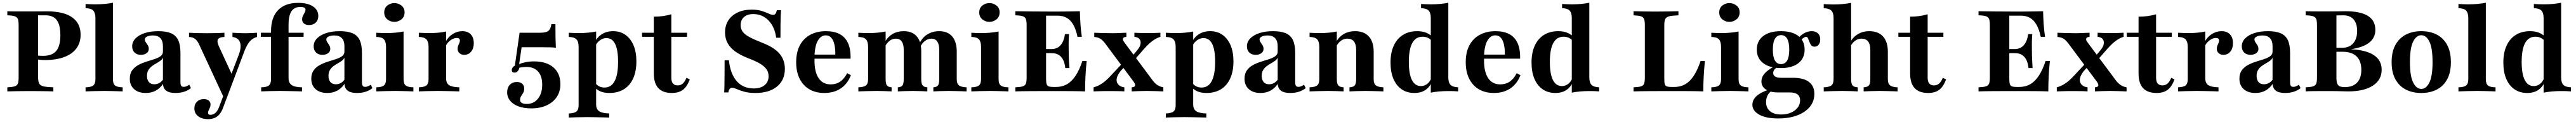

<svg xmlns="http://www.w3.org/2000/svg" viewBox="-20 -651 18373 869"><path d="M32.3 0V-29Q66.9 -30.6 84.3 -35.9Q101.6 -41.1 107.3 -55.6Q112.9 -70.2 112.9 -98.4V-472.6Q112.9 -501.6 107.3 -515.7Q101.6 -529.8 84.3 -535.5Q66.9 -541.1 32.3 -541.9V-571Q42.7 -570.2 60.1 -569.8Q77.4 -569.4 104.8 -569.4Q132.3 -569.4 171.8 -569.4Q226.6 -569.4 261.7 -569.8Q296.8 -570.2 315.3 -570.2Q433.1 -570.2 494 -527.8Q554.8 -485.5 554.8 -403.2Q554.8 -346.8 525 -306.5Q495.2 -266.1 438.3 -244.8Q381.5 -223.4 301.6 -223.4Q284.7 -223.4 267.3 -225Q250 -226.6 234.7 -229Q219.4 -231.5 208.9 -233.9V-262.9Q224.2 -258.1 244 -255.6Q263.7 -253.2 286.3 -253.2Q351.6 -253.2 381 -288.3Q410.5 -323.4 410.5 -400Q410.5 -473.4 384.7 -507.7Q358.9 -541.9 304.8 -541.9H251.6V-102.4Q251.6 -71.8 259.3 -56.5Q266.9 -41.1 290.3 -35.9Q313.7 -30.6 360.5 -29V0Q344.4 -0.8 317.7 -1.2Q291.1 -1.6 257.7 -2Q224.2 -2.4 186.3 -2.4Q137.9 -2.4 100 -1.6Q62.1 -0.8 32.3 0Z M590.3 0V-29Q629.8 -29.8 645.2 -42.3Q660.5 -54.8 660.5 -87.1V-521.8Q660.5 -558.1 645.6 -575Q630.6 -591.9 590.3 -592.7V-622.6Q607.3 -621.8 623.8 -621Q640.3 -620.2 655.6 -620.2Q692.7 -620.2 725.4 -623Q758.1 -625.8 785.5 -631.5V-87.1Q785.5 -54 800.8 -41.9Q816.1 -29.8 854.8 -29V0Q842.7 -0.8 821.8 -1.2Q800.8 -1.6 775.4 -2.4Q750 -3.2 725 -3.2Q687.1 -3.2 648.4 -2Q609.7 -0.8 590.3 0Z M1019.4 11.3Q966.9 11.3 936.3 -16.1Q905.6 -43.5 905.6 -90.3Q905.6 -126.6 922.6 -150Q939.5 -173.4 966.5 -187.9Q993.5 -202.4 1023.8 -211.7Q1054 -221 1081 -229.8Q1108.1 -238.7 1125 -250.8Q1141.9 -262.9 1141.9 -283.1V-323.4Q1141.9 -359.7 1123.8 -379Q1105.6 -398.4 1071 -398.4Q1045.2 -398.4 1029 -390.7Q1012.9 -383.1 1012.9 -370.2Q1012.9 -359.7 1020.2 -349.6Q1027.4 -339.5 1034.3 -328.2Q1041.1 -316.9 1041.1 -302.4Q1041.1 -283.9 1025.4 -272.2Q1009.7 -260.5 984.7 -260.5Q956.5 -260.5 939.5 -277Q922.6 -293.5 922.6 -321Q922.6 -353.2 946.4 -377.4Q970.2 -401.6 1011.7 -415.3Q1053.2 -429 1108.9 -429Q1165.3 -429 1200 -414.1Q1234.7 -399.2 1250.8 -365.3Q1266.9 -331.5 1266.9 -274.2V-66.1Q1266.9 -47.6 1272.2 -39.9Q1277.4 -32.3 1290.3 -32.3Q1299.2 -32.3 1309.3 -36.3Q1319.4 -40.3 1329.8 -47.6L1341.9 -23.4Q1321 -6.5 1293.1 2.4Q1265.3 11.3 1230.6 11.3Q1145.2 11.3 1142.7 -53.2Q1120.2 -21 1089.5 -4.8Q1058.9 11.3 1019.4 11.3ZM1080.6 -50.8Q1099.2 -50.8 1114.5 -58.9Q1129.8 -66.9 1141.9 -83.1V-240.3Q1136.3 -227.4 1123 -217.7Q1109.7 -208.1 1093.5 -199.2Q1077.4 -190.3 1062.5 -179Q1047.6 -167.7 1037.9 -151.2Q1028.2 -134.7 1028.2 -110.5Q1028.2 -82.3 1041.9 -66.5Q1055.6 -50.8 1080.6 -50.8Z M1579.8 52.4 1399.2 -336.3Q1386.3 -362.9 1370.2 -374.6Q1354 -386.3 1328.2 -387.9V-417.7Q1357.3 -416.1 1388.3 -415.3Q1419.4 -414.5 1458.1 -414.5Q1495.2 -414.5 1523.4 -415.3Q1551.6 -416.1 1580.6 -417.7V-387.9Q1543.5 -386.3 1534.3 -371Q1525 -355.6 1541.9 -319.4L1639.5 -108.1L1620.2 -96.8L1682.3 -259.7Q1696.8 -297.6 1696 -324.6Q1695.2 -351.6 1681 -367.7Q1666.9 -383.9 1637.9 -387.9V-417.7Q1654.8 -416.9 1671.8 -416.1Q1688.7 -415.3 1704.4 -414.9Q1720.2 -414.5 1733.9 -414.5Q1752.4 -414.5 1775 -415.7Q1797.6 -416.9 1812.9 -417.7V-387.9Q1781.5 -379 1761.3 -356Q1741.1 -333.1 1722.6 -285.5L1595.2 52.4ZM1463.7 197.6Q1419.4 197.6 1392.7 176.6Q1366.1 155.6 1366.1 121Q1366.1 91.1 1385.1 73Q1404 54.8 1433.1 54.8Q1455.6 54.8 1468.5 65.3Q1481.5 75.8 1481.5 93.5Q1481.5 104.8 1477 115.3Q1472.6 125.8 1468.1 134.7Q1463.7 143.5 1463.7 153.2Q1463.7 166.9 1480.6 166.9Q1500 166.9 1515.7 153.6Q1531.5 140.3 1541.9 112.9L1593.5 -24.2L1620.2 -15.3L1571 116.1Q1561.3 142.7 1546.8 160.9Q1532.3 179 1512.1 188.3Q1491.9 197.6 1463.7 197.6Z M1842.7 0V-29Q1883.1 -29.8 1898 -42.7Q1912.9 -55.6 1912.9 -88.7V-428.2Q1912.9 -526.6 1962.9 -578.6Q2012.9 -630.6 2106.5 -630.6Q2173.4 -630.6 2211.7 -605.6Q2250 -580.6 2250 -537.1Q2250 -508.1 2231.9 -490.3Q2213.7 -472.6 2183.9 -472.6Q2160.5 -472.6 2147.6 -483.9Q2134.7 -495.2 2134.7 -512.9Q2134.7 -527.4 2140.7 -539.1Q2146.8 -550.8 2152.8 -561.7Q2158.9 -572.6 2158.9 -581.5Q2158.9 -601.6 2122.6 -601.6Q2079 -601.6 2058.5 -570.6Q2037.9 -539.5 2037.9 -473.4V-94.4Q2037.9 -60.5 2060.1 -45.2Q2082.3 -29.8 2133.9 -29V0Q2118.5 -0.8 2091.9 -1.2Q2065.3 -1.6 2035.1 -2.4Q2004.8 -3.2 1976.6 -3.2Q1933.1 -3.2 1897.2 -2Q1861.3 -0.8 1842.7 0ZM1840.3 -388.7V-417.7H2145.2V-388.7Z M2313.7 11.3Q2261.3 11.3 2230.6 -16.1Q2200 -43.5 2200 -90.3Q2200 -126.6 2216.9 -150Q2233.9 -173.4 2260.9 -187.9Q2287.9 -202.4 2318.1 -211.7Q2348.4 -221 2375.4 -229.8Q2402.4 -238.7 2419.4 -250.8Q2436.3 -262.9 2436.3 -283.1V-323.4Q2436.3 -359.7 2418.1 -379Q2400 -398.4 2365.3 -398.4Q2339.5 -398.4 2323.4 -390.7Q2307.3 -383.1 2307.3 -370.2Q2307.3 -359.7 2314.5 -349.6Q2321.8 -339.5 2328.6 -328.2Q2335.5 -316.9 2335.5 -302.4Q2335.5 -283.9 2319.8 -272.2Q2304 -260.5 2279 -260.5Q2250.8 -260.5 2233.9 -277Q2216.9 -293.5 2216.9 -321Q2216.9 -353.2 2240.7 -377.4Q2264.5 -401.6 2306 -415.3Q2347.6 -429 2403.2 -429Q2459.7 -429 2494.4 -414.1Q2529 -399.2 2545.2 -365.3Q2561.3 -331.5 2561.3 -274.2V-66.1Q2561.3 -47.6 2566.5 -39.9Q2571.8 -32.3 2584.7 -32.3Q2593.5 -32.3 2603.6 -36.3Q2613.7 -40.3 2624.2 -47.6L2636.3 -23.4Q2615.3 -6.5 2587.5 2.4Q2559.7 11.3 2525 11.3Q2439.5 11.3 2437.1 -53.2Q2414.5 -21 2383.9 -4.8Q2353.2 11.3 2313.7 11.3ZM2375 -50.8Q2393.5 -50.8 2408.9 -58.9Q2424.2 -66.9 2436.3 -83.1V-240.3Q2430.6 -227.4 2417.3 -217.7Q2404 -208.1 2387.9 -199.2Q2371.8 -190.3 2356.9 -179Q2341.9 -167.7 2332.3 -151.2Q2322.6 -134.7 2322.6 -110.5Q2322.6 -82.3 2336.3 -66.5Q2350 -50.8 2375 -50.8Z M2663.7 0V-29Q2702.4 -29.8 2717.7 -42.3Q2733.1 -54.8 2733.1 -87.1V-316.9Q2733.1 -353.2 2718.5 -370.2Q2704 -387.1 2663.7 -387.9V-417.7Q2679.8 -416.9 2696.4 -416.1Q2712.9 -415.3 2729 -415.3Q2766.1 -415.3 2798.4 -418.1Q2830.6 -421 2858.1 -426.6V-87.1Q2858.1 -54 2873.8 -41.9Q2889.5 -29.8 2928.2 -29V0Q2916.1 -0.8 2894.8 -1.2Q2873.4 -1.6 2848.4 -2.4Q2823.4 -3.2 2798.4 -3.2Q2760.5 -3.2 2721.8 -2Q2683.1 -0.8 2663.7 0ZM2792.7 -495.2Q2764.5 -495.2 2742.3 -512.9Q2720.2 -530.6 2720.2 -562.1Q2720.2 -594.4 2742.3 -611.7Q2764.5 -629 2792.7 -629Q2820.2 -629 2842.7 -611.7Q2865.3 -594.4 2865.3 -562.9Q2865.3 -530.6 2842.7 -512.9Q2820.2 -495.2 2792.7 -495.2Z M2966.9 0V-29Q3007.3 -30.6 3021.8 -43.1Q3036.3 -55.6 3036.3 -87.1V-316.9Q3036.3 -354.8 3020.6 -371Q3004.8 -387.1 2966.9 -387.9V-417.7Q2991.9 -416.9 3006.9 -416.1Q3021.8 -415.3 3040.3 -415.3Q3110.5 -415.3 3161.3 -426.6V-94.4Q3161.3 -58.9 3182.3 -44.8Q3203.2 -30.6 3255.6 -29V0Q3240.3 -0.8 3214.9 -1.2Q3189.5 -1.6 3159.7 -2.4Q3129.8 -3.2 3102.4 -3.2Q3060.5 -3.2 3023 -2Q2985.5 -0.8 2966.9 0ZM3290.3 -260.5Q3269.4 -260.5 3256.5 -272.6Q3243.5 -284.7 3243.5 -303.2Q3243.5 -315.3 3247.6 -325.4Q3251.6 -335.5 3255.6 -344.4Q3259.7 -353.2 3259.7 -362.1Q3259.7 -380.6 3237.9 -380.6Q3222.6 -380.6 3207.3 -373Q3191.9 -365.3 3179 -352.4Q3166.1 -339.5 3158.9 -322.6L3158.1 -354Q3176.6 -388.7 3208.9 -408.9Q3241.1 -429 3277.4 -429Q3315.3 -429 3337.1 -406.5Q3358.9 -383.9 3358.9 -343.5Q3358.9 -306.5 3340.3 -283.5Q3321.8 -260.5 3290.3 -260.5Z M3768.5 121Q3716.9 121 3678.2 106.9Q3639.5 92.7 3618.1 66.5Q3596.8 40.3 3596.8 6.5Q3596.8 -26.6 3615.7 -46.8Q3634.7 -66.9 3666.1 -66.9Q3690.3 -66.9 3704.4 -54.4Q3718.5 -41.9 3718.5 -20.2Q3718.5 -1.6 3710.9 10.9Q3703.2 23.4 3696 34.7Q3688.7 46 3688.7 60.5Q3688.7 74.2 3701.2 81.9Q3713.7 89.5 3735.5 89.5Q3786.3 89.5 3816.5 52Q3846.8 14.5 3846.8 -48.4Q3846.8 -108.9 3817.3 -141.5Q3787.9 -174.2 3734.7 -174.2Q3709.7 -174.2 3690.7 -170.2Q3671.8 -166.1 3658.1 -158.9L3650 -171L3685.5 -417.7H3829.8Q3873.4 -417.7 3890.7 -431Q3908.1 -444.4 3912.1 -479H3941.1Q3941.1 -413.7 3941.9 -376.6Q3942.7 -339.5 3944.4 -310.5Q3936.3 -312.9 3909.3 -313.7Q3882.3 -314.5 3854.8 -314.5H3700L3682.3 -194.4Q3701.6 -202.4 3729 -208.1Q3756.5 -213.7 3788.7 -213.7Q3877.4 -213.7 3927 -170.6Q3976.6 -127.4 3976.6 -50.8Q3976.6 0.8 3950.8 39.5Q3925 78.2 3878.2 99.6Q3831.5 121 3768.5 121ZM3649.2 -133.9Q3629.8 -133.9 3629.8 -151.6Q3629.8 -166.1 3643.1 -177.4Q3656.5 -188.7 3680.6 -194.4L3685.5 -179.8Q3683.9 -158.9 3674.2 -146.4Q3664.5 -133.9 3649.2 -133.9Z M4036.3 186.3V157.3Q4075.8 155.6 4091.1 143.1Q4106.5 130.6 4106.5 99.2V-316.9Q4106.5 -355.6 4090.3 -371.4Q4074.2 -387.1 4036.3 -387.9V-417.7Q4054.8 -416.9 4071 -416.1Q4087.1 -415.3 4106.5 -415.3Q4175.8 -415.3 4231.5 -426.6V91.9Q4231.5 126.6 4252.8 141.1Q4274.2 155.6 4325 157.3V186.3Q4309.7 185.5 4283.5 185.1Q4257.3 184.7 4227.4 183.9Q4197.6 183.1 4169.4 183.1Q4126.6 183.1 4090.7 184.3Q4054.8 185.5 4036.3 186.3ZM4325.8 11.3Q4287.1 11.3 4259.3 -1.2Q4231.5 -13.7 4216.9 -37.1L4222.6 -64.5Q4233.1 -46.8 4250.8 -37.1Q4268.5 -27.4 4291.1 -27.4Q4339.5 -27.4 4363.7 -73.8Q4387.9 -120.2 4387.9 -211.3Q4387.9 -296 4366.9 -337.9Q4346 -379.8 4304.8 -379.8Q4279.8 -379.8 4257.7 -363.3Q4235.5 -346.8 4225 -321.8L4221.8 -347.6Q4237.1 -384.7 4271.4 -406.9Q4305.6 -429 4352.4 -429Q4403.2 -429 4440.3 -402.8Q4477.4 -376.6 4498 -328.6Q4518.5 -280.6 4518.5 -213.7Q4518.5 -143.5 4495.6 -92.7Q4472.6 -41.9 4429.4 -15.3Q4386.3 11.3 4325.8 11.3Z M4771 11.3Q4707.3 11.3 4675 -23.4Q4642.7 -58.1 4642.7 -127.4V-388.7H4558.9V-417.7H4642.7V-532.3Q4678.2 -532.3 4709.3 -536.7Q4740.3 -541.1 4767.7 -549.2V-417.7H4879.8V-388.7H4767.7V-97.6Q4767.7 -69.4 4779.4 -56Q4791.1 -42.7 4812.9 -42.7Q4834.7 -42.7 4849.6 -56Q4864.5 -69.4 4875.8 -96.8L4899.2 -85.5Q4880.6 -34.7 4850.8 -11.7Q4821 11.3 4771 11.3Z M5367.7 11.3Q5320.2 11.3 5287.5 2Q5254.8 -7.3 5234.3 -16.5Q5213.7 -25.8 5200 -25.8Q5190.3 -25.8 5183.9 -17.7Q5177.4 -9.7 5174.2 7.3H5144.4Q5146 -13.7 5146.4 -41.5Q5146.8 -69.4 5147.2 -112.5Q5147.6 -155.6 5147.6 -221.8H5178.2Q5188.7 -124.2 5234.3 -72.6Q5279.8 -21 5355.6 -21Q5404.8 -21 5433.1 -44.4Q5461.3 -67.7 5461.3 -108.1Q5461.3 -135.5 5446.8 -156.9Q5432.3 -178.2 5400.8 -197.2Q5369.4 -216.1 5317.7 -235.5Q5259.7 -258.1 5223 -284.7Q5186.3 -311.3 5168.5 -344.8Q5150.8 -378.2 5150.8 -420.2Q5150.8 -469.4 5174.2 -505.6Q5197.6 -541.9 5240.3 -562.1Q5283.1 -582.3 5340.3 -582.3Q5383.9 -582.3 5412.9 -573Q5441.9 -563.7 5461.3 -554.4Q5480.6 -545.2 5493.5 -545.2Q5504 -545.2 5510.1 -552.8Q5516.1 -560.5 5520.2 -578.2H5550Q5548.4 -559.7 5547.6 -536.7Q5546.8 -513.7 5546.4 -477.8Q5546 -441.9 5546 -382.3H5515.3Q5505.6 -458.9 5461.3 -504.8Q5416.9 -550.8 5352.4 -550.8Q5310.5 -550.8 5286.3 -529.8Q5262.1 -508.9 5262.1 -471.8Q5262.1 -446 5275.8 -426.2Q5289.5 -406.5 5322.6 -388.3Q5355.6 -370.2 5412.9 -347.6Q5500 -314.5 5538.7 -269.4Q5577.4 -224.2 5577.4 -160.5Q5577.4 -80.6 5521.4 -34.7Q5465.3 11.3 5367.7 11.3Z M5858.9 11.3Q5797.6 11.3 5752.4 -14.9Q5707.3 -41.1 5682.7 -90.3Q5658.1 -139.5 5658.1 -207.3Q5658.1 -279.8 5684.7 -329Q5711.3 -378.2 5759.3 -403.6Q5807.3 -429 5870.2 -429Q5928.2 -429 5967.7 -408.5Q6007.3 -387.9 6027.4 -344.8Q6047.6 -301.6 6046 -233.1H5749.2L5747.6 -262.1H5937.1Q5937.9 -301.6 5931 -332.7Q5924.2 -363.7 5908.9 -381.5Q5893.5 -399.2 5868.5 -399.2Q5837.1 -399.2 5814.9 -365.3Q5792.7 -331.5 5788.7 -256.5L5790.3 -253.2Q5789.5 -246 5789.1 -237.9Q5788.7 -229.8 5788.7 -218.5Q5788.7 -138.7 5818.1 -94.4Q5847.6 -50 5904 -50Q5943.5 -50 5972.2 -69.8Q6000.8 -89.5 6021.8 -129.8L6048.4 -115.3Q6024.2 -53.2 5975.8 -21Q5927.4 11.3 5858.9 11.3Z M6636.3 0V-29Q6660.5 -30.6 6669.4 -42.7Q6678.2 -54.8 6678.2 -87.1V-297.6Q6678.2 -335.5 6664.1 -355.6Q6650 -375.8 6622.6 -375.8Q6599.2 -375.8 6577.4 -360.1Q6555.6 -344.4 6539.5 -309.7L6534.7 -337.1Q6557.3 -384.7 6594.8 -406.9Q6632.3 -429 6677.4 -429Q6738.7 -429 6771 -391.1Q6803.2 -353.2 6803.2 -282.3V-87.1Q6803.2 -55.6 6818.5 -43.1Q6833.9 -30.6 6873.4 -29V0Q6861.3 -0.8 6839.9 -1.2Q6818.5 -1.6 6793.5 -2.4Q6768.5 -3.2 6744.4 -3.2Q6712.9 -3.2 6682.7 -2Q6652.4 -0.8 6636.3 0ZM6101.6 0V-29Q6141.1 -30.6 6156 -42.7Q6171 -54.8 6171 -87.1V-316.9Q6171 -354.8 6155.6 -371Q6140.3 -387.1 6101.6 -387.9V-417.7Q6120.2 -416.9 6136.7 -416.1Q6153.2 -415.3 6169.4 -415.3Q6206.5 -415.3 6237.5 -418.1Q6268.5 -421 6296 -426.6V-87.1Q6296 -54.8 6305.2 -42.7Q6314.5 -30.6 6338.7 -29V0Q6321.8 -0.8 6294 -2Q6266.1 -3.2 6235.5 -3.2Q6200 -3.2 6162.1 -2Q6124.2 -0.8 6101.6 0ZM6383.1 0V-29Q6407.3 -30.6 6416.1 -42.7Q6425 -54.8 6425 -87.1V-297.6Q6425 -335.5 6410.9 -355.6Q6396.8 -375.8 6369.4 -375.8Q6346 -375.8 6326.6 -362.1Q6307.3 -348.4 6292.7 -321.8V-354.8Q6312.9 -390.3 6346.8 -409.7Q6380.6 -429 6425 -429Q6485.5 -429 6517.7 -392.3Q6550 -355.6 6550 -286.3V-87.1Q6550 -55.6 6559.3 -43.1Q6568.5 -30.6 6593.5 -29V0Q6579 -0.8 6549.6 -2Q6520.2 -3.2 6490.3 -3.2Q6459.7 -3.2 6429 -2Q6398.4 -0.8 6383.1 0Z M6907.3 0V-29Q6946 -29.8 6961.3 -42.3Q6976.6 -54.8 6976.6 -87.1V-316.9Q6976.6 -353.2 6962.1 -370.2Q6947.6 -387.1 6907.3 -387.9V-417.7Q6923.4 -416.9 6939.9 -416.1Q6956.5 -415.3 6972.6 -415.3Q7009.7 -415.3 7041.9 -418.1Q7074.2 -421 7101.6 -426.6V-87.1Q7101.6 -54 7117.3 -41.9Q7133.1 -29.8 7171.8 -29V0Q7159.7 -0.8 7138.3 -1.2Q7116.9 -1.6 7091.9 -2.4Q7066.9 -3.2 7041.9 -3.2Q7004 -3.2 6965.3 -2Q6926.6 -0.8 6907.3 0ZM7036.3 -495.2Q7008.1 -495.2 6985.9 -512.9Q6963.7 -530.6 6963.7 -562.1Q6963.7 -594.4 6985.9 -611.7Q7008.1 -629 7036.3 -629Q7063.7 -629 7086.3 -611.7Q7108.9 -594.4 7108.9 -562.9Q7108.9 -530.6 7086.3 -512.9Q7063.7 -495.2 7036.3 -495.2Z M7221 0V-29Q7256.5 -30.6 7273.4 -35.9Q7290.3 -41.1 7296 -55.2Q7301.6 -69.4 7301.6 -98.4V-472.6Q7301.6 -501.6 7296 -515.7Q7290.3 -529.8 7273.4 -535.5Q7256.5 -541.1 7221 -541.9V-571Q7264.5 -570.2 7335.1 -569.4Q7405.6 -568.5 7500.8 -568.5Q7537.9 -568.5 7571 -569Q7604 -569.4 7631.9 -569.8Q7659.7 -570.2 7681.5 -571Q7682.3 -524.2 7685.5 -479Q7688.7 -433.9 7695.2 -388.7H7664.5Q7653.2 -441.9 7634.3 -475Q7615.3 -508.1 7587.9 -523.8Q7560.5 -539.5 7521.8 -539.5H7440.3V-87.1Q7440.3 -63.7 7444.4 -51.6Q7448.4 -39.5 7460.1 -35.5Q7471.8 -31.5 7494.4 -31.5H7510.5Q7554.8 -31.5 7589.5 -51.2Q7624.2 -71 7651.2 -112.1Q7678.2 -153.2 7699.2 -216.9H7729.8Q7723.4 -156.5 7721 -103.2Q7718.5 -50 7718.5 0Q7679 -1.6 7624.2 -2Q7569.4 -2.4 7495.2 -2.4Q7402.4 -2.4 7333.1 -2Q7263.7 -1.6 7221 0ZM7414.5 -272.6V-301.6H7563.7V-272.6ZM7577.4 -166.1Q7573.4 -202.4 7561.3 -225.8Q7549.2 -249.2 7529 -260.9Q7508.9 -272.6 7479 -272.6V-301.6Q7519.4 -301.6 7543.5 -329Q7567.7 -356.5 7575 -408.1H7604Q7600.8 -361.3 7601.2 -335.1Q7601.6 -308.9 7601.6 -287.1Q7601.6 -271 7602 -254.4Q7602.4 -237.9 7603.6 -216.5Q7604.8 -195.2 7606.5 -166.1Z M8050.8 0V-29Q8065.3 -29.8 8071 -35.1Q8076.6 -40.3 8075 -48.8Q8073.4 -57.3 8065.3 -68.5L7861.3 -341.9Q7848.4 -358.9 7837.1 -368.1Q7825.8 -377.4 7813.3 -381.9Q7800.8 -386.3 7783.9 -387.9V-417.7Q7810.5 -416.9 7846 -415.7Q7881.5 -414.5 7912.9 -414.5Q7932.3 -414.5 7950.8 -415.3Q7969.4 -416.1 7985.5 -416.9Q8001.6 -417.7 8012.9 -417.7V-387.9Q7999.2 -387.9 7993.1 -382.7Q7987.1 -377.4 7988.3 -369Q7989.5 -360.5 7998.4 -349.2L8201.6 -76.6Q8216.9 -56.5 8235.1 -44.8Q8253.2 -33.1 8276.6 -29V0Q8254 -0.8 8222.2 -2Q8190.3 -3.2 8159.7 -3.2Q8129 -3.2 8098.4 -2Q8067.7 -0.8 8050.8 0ZM7779 0V-29Q7803.2 -35.5 7824.2 -47.2Q7845.2 -58.9 7865.3 -76.2Q7885.5 -93.5 7905.6 -116.1L7988.7 -204.8L8008.1 -184.7L7971.8 -145.2Q7953.2 -121.8 7946.8 -102Q7940.3 -82.3 7945.2 -66.9Q7950 -51.6 7963.7 -41.5Q7977.4 -31.5 7998.4 -29V0Q7981.5 -1.6 7948 -2Q7914.5 -2.4 7873.4 -2.4Q7857.3 -2.4 7842.7 -2Q7828.2 -1.6 7813.3 -1.2Q7798.4 -0.8 7779 0ZM8065.3 -218.5 8046 -240.3 8087.9 -290.3Q8109.7 -315.3 8113.7 -336.7Q8117.7 -358.1 8106.9 -372.2Q8096 -386.3 8070.2 -388.7V-417.7Q8084.7 -416.9 8100.4 -416.5Q8116.1 -416.1 8134.7 -415.7Q8153.2 -415.3 8173.4 -415.3Q8193.5 -415.3 8211.3 -416.1Q8229 -416.9 8255.6 -417.7V-388.7Q8234.7 -382.3 8215.3 -370.6Q8196 -358.9 8177.4 -341.9Q8158.9 -325 8138.7 -302.4Z M8294.4 186.3V157.3Q8333.9 155.6 8349.2 143.1Q8364.5 130.6 8364.5 99.2V-316.9Q8364.5 -355.6 8348.4 -371.4Q8332.3 -387.1 8294.4 -387.9V-417.7Q8312.9 -416.9 8329 -416.1Q8345.2 -415.3 8364.5 -415.3Q8433.9 -415.3 8489.5 -426.6V91.9Q8489.5 126.6 8510.9 141.1Q8532.3 155.6 8583.1 157.3V186.3Q8567.7 185.5 8541.5 185.1Q8515.3 184.7 8485.5 183.9Q8455.6 183.1 8427.4 183.1Q8384.7 183.1 8348.8 184.3Q8312.9 185.5 8294.4 186.3ZM8583.9 11.3Q8545.2 11.3 8517.3 -1.2Q8489.5 -13.7 8475 -37.1L8480.6 -64.5Q8491.1 -46.8 8508.9 -37.1Q8526.6 -27.4 8549.2 -27.4Q8597.6 -27.4 8621.8 -73.8Q8646 -120.2 8646 -211.3Q8646 -296 8625 -337.9Q8604 -379.8 8562.9 -379.8Q8537.9 -379.8 8515.7 -363.3Q8493.5 -346.8 8483.1 -321.8L8479.8 -347.6Q8495.2 -384.7 8529.4 -406.9Q8563.7 -429 8610.5 -429Q8661.3 -429 8698.4 -402.8Q8735.5 -376.6 8756 -328.6Q8776.6 -280.6 8776.6 -213.7Q8776.6 -143.5 8753.6 -92.7Q8730.6 -41.9 8687.5 -15.3Q8644.4 11.3 8583.9 11.3Z M8969.4 11.3Q8916.9 11.3 8886.3 -16.1Q8855.6 -43.5 8855.6 -90.3Q8855.6 -126.6 8872.6 -150Q8889.5 -173.4 8916.5 -187.9Q8943.5 -202.4 8973.8 -211.7Q9004 -221 9031 -229.8Q9058.1 -238.7 9075 -250.8Q9091.9 -262.9 9091.9 -283.1V-323.4Q9091.9 -359.7 9073.8 -379Q9055.6 -398.4 9021 -398.4Q8995.2 -398.4 8979 -390.7Q8962.9 -383.1 8962.9 -370.2Q8962.9 -359.7 8970.2 -349.6Q8977.4 -339.5 8984.3 -328.2Q8991.1 -316.9 8991.1 -302.4Q8991.1 -283.9 8975.4 -272.2Q8959.7 -260.5 8934.7 -260.5Q8906.5 -260.5 8889.5 -277Q8872.6 -293.5 8872.6 -321Q8872.6 -353.2 8896.4 -377.4Q8920.2 -401.6 8961.7 -415.3Q9003.2 -429 9058.9 -429Q9115.3 -429 9150 -414.1Q9184.7 -399.2 9200.8 -365.3Q9216.9 -331.5 9216.9 -274.2V-66.1Q9216.9 -47.6 9222.2 -39.9Q9227.4 -32.3 9240.3 -32.3Q9249.2 -32.3 9259.3 -36.3Q9269.4 -40.3 9279.8 -47.6L9291.9 -23.4Q9271 -6.5 9243.1 2.4Q9215.3 11.3 9180.6 11.3Q9095.2 11.3 9092.7 -53.2Q9070.2 -21 9039.5 -4.8Q9008.9 11.3 8969.4 11.3ZM9030.6 -50.8Q9049.2 -50.8 9064.5 -58.9Q9079.8 -66.9 9091.9 -83.1V-240.3Q9086.3 -227.4 9073 -217.7Q9059.7 -208.1 9043.5 -199.2Q9027.4 -190.3 9012.5 -179Q8997.6 -167.7 8987.9 -151.2Q8978.2 -134.7 8978.2 -110.5Q8978.2 -82.3 8991.9 -66.5Q9005.6 -50.8 9030.6 -50.8Z M9604 0V-29Q9631.5 -30.6 9641.5 -42.7Q9651.6 -54.8 9651.6 -87.1V-296.8Q9651.6 -335.5 9635.9 -355.6Q9620.2 -375.8 9588.7 -375.8Q9565.3 -375.8 9545.2 -362.1Q9525 -348.4 9510.5 -321.8V-354.8Q9530.6 -390.3 9564.9 -409.7Q9599.2 -429 9643.5 -429Q9708.1 -429 9742.3 -391.1Q9776.6 -353.2 9776.6 -282.3V-87.1Q9776.6 -55.6 9791.9 -43.1Q9807.3 -30.6 9846 -29V0Q9833.9 -0.8 9812.9 -1.2Q9791.9 -1.6 9766.9 -2.4Q9741.9 -3.2 9717.7 -3.2Q9684.7 -3.2 9652.4 -2Q9620.2 -0.8 9604 0ZM9319.4 0V-29Q9358.9 -30.6 9373.8 -42.7Q9388.7 -54.8 9388.7 -87.1V-316.9Q9388.7 -354.8 9373.4 -371Q9358.1 -387.1 9319.4 -387.9V-417.7Q9337.1 -416.9 9353.6 -416.1Q9370.2 -415.3 9387.1 -415.3Q9425 -415.3 9456 -418.1Q9487.1 -421 9513.7 -426.6V-87.1Q9513.7 -54.8 9524.2 -42.7Q9534.7 -30.6 9562.1 -29V0Q9544.4 -0.8 9514.9 -2Q9485.5 -3.2 9453.2 -3.2Q9417.7 -3.2 9379.8 -2Q9341.9 -0.8 9319.4 0Z M10183.9 8.9V-521.8Q10183.9 -559.7 10168.1 -575.8Q10152.4 -591.9 10114.5 -592.7V-622.6Q10133.1 -621.8 10149.2 -621Q10165.3 -620.2 10183.9 -620.2Q10218.5 -620.2 10250.4 -623Q10282.3 -625.8 10308.9 -631.5V-100Q10308.9 -62.9 10324.6 -46.8Q10340.3 -30.6 10379 -29V0Q10360.5 -1.6 10344.4 -2Q10328.2 -2.4 10308.9 -2.4Q10275 -2.4 10243.1 0.4Q10211.3 3.2 10183.9 8.9ZM10066.9 11.3Q10014.5 11.3 9976.2 -14.9Q9937.9 -41.1 9917.3 -89.5Q9896.8 -137.9 9896.8 -205.6Q9896.8 -275.8 9919.8 -325.8Q9942.7 -375.8 9985.5 -402.4Q10028.2 -429 10087.1 -429Q10127.4 -429 10156.5 -415.7Q10185.5 -402.4 10199.2 -381.5L10194.4 -354.8Q10184.7 -370.2 10166.5 -379.8Q10148.4 -389.5 10125 -389.5Q10076.6 -389.5 10052 -344.8Q10027.4 -300 10027.4 -209.7Q10027.4 -125 10049.2 -81.5Q10071 -37.9 10113.7 -37.9Q10137.9 -37.9 10158.1 -53.2Q10178.2 -68.5 10188.7 -97.6L10192.7 -71Q10177.4 -31.5 10145.6 -10.1Q10113.7 11.3 10066.9 11.3Z M10633.9 11.3Q10572.6 11.3 10527.4 -14.9Q10482.3 -41.1 10457.7 -90.3Q10433.1 -139.5 10433.1 -207.3Q10433.1 -279.8 10459.7 -329Q10486.3 -378.2 10534.3 -403.6Q10582.3 -429 10645.2 -429Q10703.2 -429 10742.7 -408.5Q10782.3 -387.9 10802.4 -344.8Q10822.6 -301.6 10821 -233.1H10524.2L10522.6 -262.1H10712.1Q10712.9 -301.6 10706 -332.7Q10699.2 -363.7 10683.9 -381.5Q10668.5 -399.2 10643.5 -399.2Q10612.1 -399.2 10589.9 -365.3Q10567.7 -331.5 10563.7 -256.5L10565.3 -253.2Q10564.5 -246 10564.1 -237.9Q10563.7 -229.8 10563.7 -218.5Q10563.7 -138.7 10593.1 -94.4Q10622.6 -50 10679 -50Q10718.5 -50 10747.2 -69.8Q10775.8 -89.5 10796.8 -129.8L10823.4 -115.3Q10799.2 -53.2 10750.8 -21Q10702.4 11.3 10633.9 11.3Z M11189.5 8.9V-521.8Q11189.5 -559.7 11173.8 -575.8Q11158.1 -591.9 11120.2 -592.7V-622.6Q11138.7 -621.8 11154.8 -621Q11171 -620.2 11189.5 -620.2Q11224.2 -620.2 11256 -623Q11287.9 -625.8 11314.5 -631.5V-100Q11314.5 -62.9 11330.2 -46.8Q11346 -30.6 11384.7 -29V0Q11366.1 -1.6 11350 -2Q11333.9 -2.4 11314.5 -2.4Q11280.6 -2.4 11248.8 0.4Q11216.9 3.2 11189.5 8.9ZM11072.6 11.3Q11020.2 11.3 10981.9 -14.9Q10943.5 -41.1 10923 -89.5Q10902.4 -137.9 10902.4 -205.6Q10902.4 -275.8 10925.4 -325.8Q10948.4 -375.8 10991.1 -402.4Q11033.9 -429 11092.7 -429Q11133.1 -429 11162.1 -415.7Q11191.1 -402.4 11204.8 -381.5L11200 -354.8Q11190.3 -370.2 11172.2 -379.8Q11154 -389.5 11130.6 -389.5Q11082.3 -389.5 11057.7 -344.8Q11033.1 -300 11033.1 -209.7Q11033.1 -125 11054.8 -81.5Q11076.6 -37.9 11119.4 -37.9Q11143.5 -37.9 11163.7 -53.2Q11183.9 -68.5 11194.4 -97.6L11198.4 -71Q11183.1 -31.5 11151.2 -10.1Q11119.4 11.3 11072.6 11.3Z M11629.8 0V-29Q11666.1 -30.6 11683.1 -35.9Q11700 -41.1 11705.2 -55.6Q11710.5 -70.2 11710.5 -98.4V-472.6Q11710.5 -501.6 11704.8 -515.7Q11699.2 -529.8 11682.3 -535.1Q11665.3 -540.3 11629.8 -541.9V-571Q11661.3 -570.2 11700.8 -569.4Q11740.3 -568.5 11783.1 -568.5Q11839.5 -568.5 11881.5 -569.4Q11923.4 -570.2 11950 -571V-541.9Q11906.5 -540.3 11885.1 -535.1Q11863.7 -529.8 11856.5 -515.7Q11849.2 -501.6 11849.2 -472.6V-87.1Q11849.2 -63.7 11852.8 -51.6Q11856.5 -39.5 11867.7 -35.5Q11879 -31.5 11903.2 -31.5H11919.4Q11954 -31.5 11982.3 -43.1Q12010.5 -54.8 12033.1 -78.2Q12055.6 -101.6 12074.2 -136.3Q12092.7 -171 12108.1 -216.9H12138.7Q12133.1 -159.7 12130.2 -105.6Q12127.4 -51.6 12127.4 0Q12092.7 -1.6 12043.5 -2Q11994.4 -2.4 11922.6 -2.4Q11825 -2.4 11750.8 -2Q11676.6 -1.6 11629.8 0Z M12184.7 0V-29Q12223.4 -29.8 12238.7 -42.3Q12254 -54.8 12254 -87.1V-316.9Q12254 -353.2 12239.5 -370.2Q12225 -387.1 12184.7 -387.9V-417.7Q12200.8 -416.9 12217.3 -416.1Q12233.9 -415.3 12250 -415.3Q12287.1 -415.3 12319.4 -418.1Q12351.6 -421 12379 -426.6V-87.1Q12379 -54 12394.8 -41.9Q12410.5 -29.8 12449.2 -29V0Q12437.1 -0.8 12415.7 -1.2Q12394.4 -1.6 12369.4 -2.4Q12344.4 -3.2 12319.4 -3.2Q12281.5 -3.2 12242.7 -2Q12204 -0.8 12184.7 0ZM12313.7 -495.2Q12285.5 -495.2 12263.3 -512.9Q12241.1 -530.6 12241.1 -562.1Q12241.1 -594.4 12263.3 -611.7Q12285.5 -629 12313.7 -629Q12341.1 -629 12363.7 -611.7Q12386.3 -594.4 12386.3 -562.9Q12386.3 -530.6 12363.7 -512.9Q12341.1 -495.2 12313.7 -495.2Z M12661.3 192.7Q12574.2 192.7 12525.8 165.3Q12477.4 137.9 12477.4 95.2Q12477.4 59.7 12507.7 32.7Q12537.9 5.6 12594.4 -12.1L12612.9 -2.4Q12595.2 9.7 12585.1 30.2Q12575 50.8 12575 75.8Q12575 117.7 12603.2 141.1Q12631.5 164.5 12683.1 164.5Q12722.6 164.5 12752.8 151.2Q12783.1 137.9 12800.4 115.3Q12817.7 92.7 12817.7 63.7Q12817.7 35.5 12799.2 21.4Q12780.6 7.3 12743.5 7.3H12658.1Q12604.8 7.3 12573.4 -13.7Q12541.9 -34.7 12541.9 -71Q12541.9 -100 12562.5 -125Q12583.1 -150 12625.8 -173.4L12650.8 -170.2Q12637.1 -160.5 12631.5 -150.8Q12625.8 -141.1 12625.8 -130.6Q12625.8 -114.5 12640.3 -105.6Q12654.8 -96.8 12681.5 -96.8H12769.4Q12842.7 -96.8 12881 -67.3Q12919.4 -37.9 12919.4 17.7Q12919.4 70.2 12887.1 109.7Q12854.8 149.2 12796.8 171Q12738.7 192.7 12661.3 192.7ZM12680.6 -166.1Q12600.8 -166.1 12554.8 -201.2Q12508.9 -236.3 12508.9 -297.6Q12508.9 -358.9 12554.4 -394Q12600 -429 12680.6 -429Q12760.5 -429 12805.2 -394.8Q12850 -360.5 12850 -297.6Q12850 -235.5 12805.2 -200.8Q12760.5 -166.1 12680.6 -166.1ZM12681.5 -194.4Q12710.5 -194.4 12725.4 -219.8Q12740.3 -245.2 12740.3 -297.6Q12740.3 -350 12725.4 -375.4Q12710.5 -400.8 12682.3 -400.8Q12654 -400.8 12638.7 -375.4Q12623.4 -350 12623.4 -297.6Q12623.4 -245.2 12638.3 -219.8Q12653.2 -194.4 12681.5 -194.4ZM12921 -318.5Q12904.8 -318.5 12896.8 -329Q12888.7 -339.5 12883.9 -353.2Q12879 -366.9 12874.2 -377.8Q12869.4 -388.7 12859.7 -388.7Q12854 -388.7 12845.2 -383.5Q12836.3 -378.2 12827 -368.1Q12817.7 -358.1 12810.5 -342.7L12796.8 -366.9Q12813.7 -394.4 12841.9 -411.7Q12870.2 -429 12900 -429Q12928.2 -429 12944.8 -413.7Q12961.3 -398.4 12961.3 -370.2Q12961.3 -346.8 12950 -332.7Q12938.7 -318.5 12921 -318.5Z M13271 0V-29Q13298.4 -30.6 13308.5 -42.7Q13318.5 -54.8 13318.5 -87.1V-296.8Q13318.5 -335.5 13302.8 -355.6Q13287.1 -375.8 13255.6 -375.8Q13232.3 -375.8 13212.1 -362.1Q13191.9 -348.4 13177.4 -321.8V-354.8Q13198.4 -390.3 13232.7 -409.7Q13266.9 -429 13310.5 -429Q13375 -429 13409.3 -391.1Q13443.5 -353.2 13443.5 -282.3V-87.1Q13443.5 -55.6 13458.9 -43.1Q13474.2 -30.6 13512.9 -29V0Q13501.6 -0.8 13480.2 -1.2Q13458.9 -1.6 13433.9 -2.4Q13408.9 -3.2 13384.7 -3.2Q13351.6 -3.2 13319.4 -2Q13287.1 -0.8 13271 0ZM12986.3 0V-29Q13026.6 -30.6 13041.5 -43.1Q13056.5 -55.6 13056.5 -87.1V-521.8Q13056.5 -559.7 13040.7 -575.4Q13025 -591.1 12986.3 -592.7V-621.8Q13005.6 -621 13021.8 -620.2Q13037.9 -619.4 13054.8 -619.4Q13089.5 -619.4 13121 -622.2Q13152.4 -625 13181.5 -630.6V-87.1Q13181.5 -55.6 13191.1 -43.1Q13200.8 -30.6 13229 -29V0Q13212.9 -0.8 13182.7 -2Q13152.4 -3.2 13120.2 -3.2Q13084.7 -3.2 13046 -2Q13007.3 -0.8 12986.3 0Z M13730.6 11.3Q13666.9 11.3 13634.7 -23.4Q13602.4 -58.1 13602.4 -127.4V-388.7H13518.5V-417.7H13602.4V-532.3Q13637.9 -532.3 13669 -536.7Q13700 -541.1 13727.4 -549.2V-417.7H13839.5V-388.7H13727.4V-97.6Q13727.4 -69.4 13739.1 -56Q13750.8 -42.7 13772.6 -42.7Q13794.4 -42.7 13809.3 -56Q13824.2 -69.4 13835.5 -96.8L13858.9 -85.5Q13840.3 -34.7 13810.5 -11.7Q13780.6 11.3 13730.6 11.3Z M14090.3 0V-29Q14125.8 -30.6 14142.7 -35.9Q14159.7 -41.1 14165.3 -55.2Q14171 -69.4 14171 -98.4V-472.6Q14171 -501.6 14165.3 -515.7Q14159.7 -529.8 14142.7 -535.5Q14125.8 -541.1 14090.3 -541.9V-571Q14133.9 -570.2 14204.4 -569.4Q14275 -568.5 14370.2 -568.5Q14407.3 -568.5 14440.3 -569Q14473.4 -569.4 14501.2 -569.8Q14529 -570.2 14550.8 -571Q14551.6 -524.2 14554.8 -479Q14558.1 -433.9 14564.5 -388.7H14533.9Q14522.6 -441.9 14503.6 -475Q14484.7 -508.1 14457.3 -523.8Q14429.8 -539.5 14391.1 -539.5H14309.7V-87.1Q14309.7 -63.7 14313.7 -51.6Q14317.7 -39.5 14329.4 -35.5Q14341.1 -31.5 14363.7 -31.5H14379.8Q14424.2 -31.5 14458.9 -51.2Q14493.5 -71 14520.6 -112.1Q14547.6 -153.2 14568.5 -216.9H14599.2Q14592.7 -156.5 14590.3 -103.2Q14587.9 -50 14587.9 0Q14548.4 -1.6 14493.5 -2Q14438.7 -2.4 14364.5 -2.4Q14271.8 -2.4 14202.4 -2Q14133.1 -1.6 14090.3 0ZM14283.9 -272.6V-301.6H14433.1V-272.6ZM14446.8 -166.1Q14442.7 -202.4 14430.6 -225.8Q14418.5 -249.2 14398.4 -260.9Q14378.2 -272.6 14348.4 -272.6V-301.6Q14388.7 -301.6 14412.9 -329Q14437.1 -356.5 14444.4 -408.1H14473.4Q14470.2 -361.3 14470.6 -335.1Q14471 -308.9 14471 -287.1Q14471 -271 14471.4 -254.4Q14471.8 -237.9 14473 -216.5Q14474.2 -195.2 14475.8 -166.1Z M14920.2 0V-29Q14934.7 -29.8 14940.3 -35.1Q14946 -40.3 14944.4 -48.8Q14942.7 -57.3 14934.7 -68.5L14730.6 -341.9Q14717.7 -358.9 14706.5 -368.1Q14695.2 -377.4 14682.7 -381.9Q14670.2 -386.3 14653.2 -387.9V-417.7Q14679.8 -416.9 14715.3 -415.7Q14750.8 -414.5 14782.3 -414.5Q14801.6 -414.5 14820.2 -415.3Q14838.7 -416.1 14854.8 -416.9Q14871 -417.7 14882.3 -417.7V-387.9Q14868.5 -387.9 14862.5 -382.7Q14856.5 -377.4 14857.7 -369Q14858.9 -360.5 14867.7 -349.2L15071 -76.6Q15086.3 -56.5 15104.4 -44.8Q15122.6 -33.1 15146 -29V0Q15123.4 -0.8 15091.5 -2Q15059.7 -3.2 15029 -3.2Q14998.4 -3.2 14967.7 -2Q14937.1 -0.8 14920.2 0ZM14648.4 0V-29Q14672.6 -35.5 14693.5 -47.2Q14714.5 -58.9 14734.7 -76.2Q14754.8 -93.5 14775 -116.1L14858.1 -204.8L14877.4 -184.7L14841.1 -145.2Q14822.6 -121.8 14816.1 -102Q14809.7 -82.3 14814.5 -66.9Q14819.4 -51.6 14833.1 -41.5Q14846.8 -31.5 14867.7 -29V0Q14850.8 -1.6 14817.3 -2Q14783.9 -2.4 14742.7 -2.4Q14726.6 -2.4 14712.1 -2Q14697.6 -1.6 14682.7 -1.2Q14667.7 -0.8 14648.4 0ZM14934.7 -218.5 14915.3 -240.3 14957.3 -290.3Q14979 -315.3 14983.1 -336.7Q14987.1 -358.1 14976.2 -372.2Q14965.3 -386.3 14939.5 -388.7V-417.7Q14954 -416.9 14969.8 -416.5Q14985.5 -416.1 15004 -415.7Q15022.6 -415.3 15042.7 -415.3Q15062.9 -415.3 15080.6 -416.1Q15098.4 -416.9 15125 -417.7V-388.7Q15104 -382.3 15084.7 -370.6Q15065.3 -358.9 15046.8 -341.9Q15028.2 -325 15008.1 -302.4Z M15359.7 11.3Q15296 11.3 15263.7 -23.4Q15231.5 -58.1 15231.5 -127.4V-388.7H15147.6V-417.7H15231.5V-532.3Q15266.9 -532.3 15298 -536.7Q15329 -541.1 15356.5 -549.2V-417.7H15468.5V-388.7H15356.5V-97.6Q15356.5 -69.4 15368.1 -56Q15379.8 -42.7 15401.6 -42.7Q15423.4 -42.7 15438.3 -56Q15453.2 -69.4 15464.5 -96.8L15487.9 -85.5Q15469.4 -34.7 15439.5 -11.7Q15409.7 11.3 15359.7 11.3Z M15512.9 0V-29Q15553.2 -30.6 15567.7 -43.1Q15582.3 -55.6 15582.3 -87.1V-316.9Q15582.3 -354.8 15566.5 -371Q15550.8 -387.1 15512.9 -387.9V-417.7Q15537.9 -416.9 15552.8 -416.1Q15567.7 -415.3 15586.3 -415.3Q15656.5 -415.3 15707.3 -426.6V-94.4Q15707.3 -58.9 15728.2 -44.8Q15749.2 -30.6 15801.6 -29V0Q15786.3 -0.8 15760.9 -1.2Q15735.5 -1.6 15705.6 -2.4Q15675.8 -3.2 15648.4 -3.2Q15606.5 -3.2 15569 -2Q15531.5 -0.8 15512.9 0ZM15836.3 -260.5Q15815.3 -260.5 15802.4 -272.6Q15789.5 -284.7 15789.5 -303.2Q15789.5 -315.3 15793.5 -325.4Q15797.6 -335.5 15801.6 -344.4Q15805.6 -353.2 15805.6 -362.1Q15805.6 -380.6 15783.9 -380.6Q15768.5 -380.6 15753.2 -373Q15737.9 -365.3 15725 -352.4Q15712.1 -339.5 15704.8 -322.6L15704 -354Q15722.6 -388.7 15754.8 -408.9Q15787.1 -429 15823.4 -429Q15861.3 -429 15883.1 -406.5Q15904.8 -383.9 15904.8 -343.5Q15904.8 -306.5 15886.3 -283.5Q15867.7 -260.5 15836.3 -260.5Z M16064.5 11.3Q16012.1 11.3 15981.5 -16.1Q15950.8 -43.5 15950.8 -90.3Q15950.8 -126.6 15967.7 -150Q15984.7 -173.4 16011.7 -187.9Q16038.7 -202.4 16069 -211.7Q16099.2 -221 16126.2 -229.8Q16153.2 -238.7 16170.2 -250.8Q16187.1 -262.9 16187.1 -283.1V-323.4Q16187.1 -359.7 16169 -379Q16150.8 -398.4 16116.1 -398.4Q16090.3 -398.4 16074.2 -390.7Q16058.1 -383.1 16058.1 -370.2Q16058.1 -359.7 16065.3 -349.6Q16072.6 -339.5 16079.4 -328.2Q16086.3 -316.9 16086.3 -302.4Q16086.3 -283.9 16070.6 -272.2Q16054.8 -260.5 16029.8 -260.5Q16001.6 -260.5 15984.7 -277Q15967.7 -293.5 15967.7 -321Q15967.7 -353.2 15991.5 -377.4Q16015.3 -401.6 16056.9 -415.3Q16098.4 -429 16154 -429Q16210.5 -429 16245.2 -414.1Q16279.8 -399.2 16296 -365.3Q16312.1 -331.5 16312.1 -274.2V-66.1Q16312.1 -47.6 16317.3 -39.9Q16322.6 -32.3 16335.5 -32.3Q16344.4 -32.3 16354.4 -36.3Q16364.5 -40.3 16375 -47.6L16387.1 -23.4Q16366.1 -6.5 16338.3 2.4Q16310.5 11.3 16275.8 11.3Q16190.3 11.3 16187.9 -53.2Q16165.3 -21 16134.7 -4.8Q16104 11.3 16064.5 11.3ZM16125.8 -50.8Q16144.4 -50.8 16159.7 -58.9Q16175 -66.9 16187.1 -83.1V-240.3Q16181.5 -227.4 16168.1 -217.7Q16154.8 -208.1 16138.7 -199.2Q16122.6 -190.3 16107.7 -179Q16092.7 -167.7 16083.1 -151.2Q16073.4 -134.7 16073.4 -110.5Q16073.4 -82.3 16087.1 -66.5Q16100.8 -50.8 16125.8 -50.8Z M16423.4 0V-29Q16458.9 -30.6 16475.8 -35.9Q16492.7 -41.1 16498.4 -55.2Q16504 -69.4 16504 -98.4V-472.6Q16504 -501.6 16498.4 -515.7Q16492.7 -529.8 16475.4 -535.5Q16458.1 -541.1 16423.4 -541.9V-571Q16439.5 -570.2 16476.6 -569.8Q16513.7 -569.4 16568.5 -569.4Q16622.6 -569.4 16655.2 -570.2Q16687.9 -571 16707.3 -571Q16813.7 -571 16866.9 -537.9Q16920.2 -504.8 16920.2 -437.9Q16920.2 -382.3 16877 -348Q16833.9 -313.7 16748.4 -300.8V-300Q16855.6 -294.4 16910.5 -257.7Q16965.3 -221 16965.3 -154Q16965.3 -81.5 16902 -40.7Q16838.7 0 16726.6 0Q16711.3 0 16691.9 -0.8Q16672.6 -1.6 16643.1 -2Q16613.7 -2.4 16569.4 -2.4Q16513.7 -2.4 16477 -2Q16440.3 -1.6 16423.4 0ZM16702.4 -30.6Q16759.7 -30.6 16789.9 -62.5Q16820.2 -94.4 16820.2 -153.2Q16820.2 -216.9 16785.9 -249.6Q16751.6 -282.3 16685.5 -282.3H16604.8V-310.5H16681.5Q16733.9 -310.5 16762.1 -342.3Q16790.3 -374.2 16790.3 -431.5Q16790.3 -483.1 16765.3 -512.5Q16740.3 -541.9 16691.1 -541.9L16642.7 -541.1V-98.4Q16642.7 -71.8 16648 -56.9Q16653.2 -41.9 16666.1 -36.3Q16679 -30.6 16702.4 -30.6Z M17247.6 11.3Q17185.5 11.3 17137.9 -12.9Q17090.3 -37.1 17063.3 -85.9Q17036.3 -134.7 17036.3 -208.1Q17036.3 -282.3 17063.3 -331Q17090.3 -379.8 17137.9 -404.4Q17185.5 -429 17247.6 -429Q17311.3 -429 17358.5 -404.4Q17405.6 -379.8 17432.3 -331Q17458.9 -282.3 17458.9 -208.1Q17458.9 -134.7 17432.3 -85.9Q17405.6 -37.1 17358.1 -12.9Q17310.5 11.3 17247.6 11.3ZM17247.6 -17.7Q17283.1 -17.7 17305.6 -63.3Q17328.2 -108.9 17328.2 -208.1Q17328.2 -309.7 17305.6 -354.8Q17283.1 -400 17247.6 -400Q17212.9 -400 17189.9 -354.8Q17166.9 -309.7 17166.9 -208.9Q17166.9 -108.9 17189.9 -63.3Q17212.9 -17.7 17247.6 -17.7Z M17512.9 0V-29Q17552.4 -29.8 17567.7 -42.3Q17583.1 -54.8 17583.1 -87.1V-521.8Q17583.1 -558.1 17568.1 -575Q17553.2 -591.9 17512.9 -592.7V-622.6Q17529.8 -621.8 17546.4 -621Q17562.9 -620.2 17578.2 -620.2Q17615.3 -620.2 17648 -623Q17680.6 -625.8 17708.1 -631.5V-87.1Q17708.1 -54 17723.4 -41.9Q17738.7 -29.8 17777.4 -29V0Q17765.3 -0.8 17744.4 -1.2Q17723.4 -1.6 17698 -2.4Q17672.6 -3.2 17647.6 -3.2Q17609.7 -3.2 17571 -2Q17532.3 -0.8 17512.9 0Z M18120.2 8.9V-521.8Q18120.2 -559.7 18104.4 -575.8Q18088.7 -591.9 18050.8 -592.7V-622.6Q18069.4 -621.8 18085.5 -621Q18101.6 -620.2 18120.2 -620.2Q18154.8 -620.2 18186.7 -623Q18218.5 -625.8 18245.2 -631.5V-100Q18245.2 -62.9 18260.9 -46.8Q18276.6 -30.6 18315.3 -29V0Q18296.8 -1.6 18280.6 -2Q18264.5 -2.4 18245.2 -2.4Q18211.3 -2.4 18179.4 0.4Q18147.6 3.2 18120.2 8.9ZM18003.2 11.3Q17950.8 11.3 17912.5 -14.9Q17874.2 -41.1 17853.6 -89.5Q17833.1 -137.9 17833.1 -205.6Q17833.1 -275.8 17856 -325.8Q17879 -375.8 17921.8 -402.4Q17964.5 -429 18023.4 -429Q18063.7 -429 18092.7 -415.7Q18121.8 -402.4 18135.5 -381.5L18130.6 -354.8Q18121 -370.2 18102.8 -379.8Q18084.7 -389.5 18061.3 -389.5Q18012.9 -389.5 17988.3 -344.8Q17963.7 -300 17963.7 -209.7Q17963.7 -125 17985.5 -81.5Q18007.3 -37.9 18050 -37.9Q18074.2 -37.9 18094.4 -53.2Q18114.5 -68.5 18125 -97.6L18129 -71Q18113.7 -31.5 18081.9 -10.1Q18050 11.3 18003.2 11.3Z"/></svg>

Font: Playfair 5pt SemiExpanded Light ExtraBold
Style: Regular
Weight: 800
Version: Version 2.001;gftools[0.9.30]